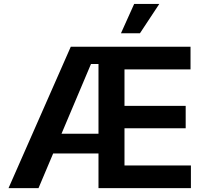

<svg xmlns="http://www.w3.org/2000/svg" viewBox="-20 -968 1058 988"><path d="M23.9 0 344.2 -727.5H960.4V-610.8H620.6V-423.3H935.5V-308.1H620.6V-116.7H962.4V0H486.8V-638.7H448.2L178.2 0ZM194.8 -178.2V-279.8H559.1V-178.2ZM602.5 -796.9 670.4 -947.8H799.8L700.2 -796.9Z"/></svg>

Font: Inter Cardless
Style: Bold
Weight: 700
Designer: Rasmus Andersson
Foundry: rsms
Version: Version 4.001;git-9221beed3